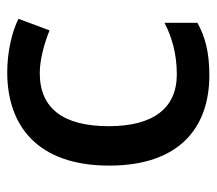

<svg xmlns="http://www.w3.org/2000/svg" viewBox="-54 -535 599 531"><g transform="rotate(-90 245.5 -269.5)"><path d="M303 10C367 10 410 -2 448 -23V-114C409 -94 363 -80 305 -80C212 -80 162 -145 162 -268C162 -394 211 -459 309 -459C347 -459 392 -446 427 -432L459 -518C423 -536 367 -549 311 -549C163 -549 53 -465 53 -267C53 -75 156 10 303 10Z"/></g></svg>

Font: Noto Sans Cherokee Medium
Style: Regular
Weight: 500
Designer: Monotype Design Team
Foundry: Monotype Imaging Inc.
Version: Version 2.001